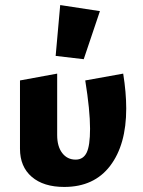

<svg xmlns="http://www.w3.org/2000/svg" viewBox="-20 -731 564 759"><path d="M59 -143V-413L206 -440V-197Q206 -152 226 -126Q246 -100 279 -100Q309 -100 322.5 -127.5Q336 -155 336 -222Q336 -295 317 -413L467 -440Q479 -365 479 -302Q479 -159 415.5 -75.5Q352 8 234 8Q152 8 105.5 -32Q59 -72 59 -143ZM200 -510 218 -711 375 -687 311 -497Z"/></svg>

Font: Ysabeau Ultrabold
Style: Regular
Weight: 800
Designer: Christian Thalmann (Catharsis Fonts)
Version: Version 0.003